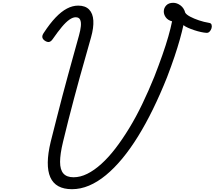

<svg xmlns="http://www.w3.org/2000/svg" viewBox="-20 -1329 1529 1368"><path d="M493 19Q376 19 338.5 -66Q301 -151 341 -318Q364 -409 384.5 -489.5Q405 -570 424.5 -644.5Q444 -719 463.5 -789.5Q483 -860 502.5 -931Q522 -1002 543 -1077Q553 -1113 556 -1142Q559 -1171 551 -1188.5Q543 -1206 519 -1206Q499 -1206 474.5 -1189Q450 -1172 421 -1137.5Q392 -1103 356 -1051Q343 -1032 329 -1030Q315 -1028 298 -1040Q283 -1051 281.5 -1064.5Q280 -1078 292 -1095Q335 -1161 376 -1204Q417 -1247 457 -1268Q497 -1289 537 -1289Q588 -1289 615 -1261Q642 -1233 645 -1182.5Q648 -1132 629 -1064Q610 -996 589.5 -924Q569 -852 548 -777Q527 -702 507 -625.5Q487 -549 467 -472Q447 -395 429 -318Q408 -231 408 -175.5Q408 -120 431.5 -93Q455 -66 504 -66Q552 -66 601.5 -90.5Q651 -115 702 -161Q753 -207 802.5 -271.5Q852 -336 900.5 -415.5Q949 -495 993.5 -587.5Q1038 -680 1079 -781Q1111 -863 1136.5 -935.5Q1162 -1008 1179.5 -1069.5Q1197 -1131 1206 -1177Q1176 -1185 1161.5 -1205Q1147 -1225 1147 -1247Q1147 -1272 1164.5 -1290.5Q1182 -1309 1214 -1309Q1241 -1309 1266 -1290.5Q1291 -1272 1300 -1238Q1309 -1224 1335.5 -1210Q1362 -1196 1397.5 -1184Q1433 -1172 1470 -1166Q1484 -1164 1487.5 -1152.5Q1491 -1141 1487 -1127.5Q1483 -1114 1473.5 -1104Q1464 -1094 1451 -1095Q1434 -1096 1411 -1101Q1388 -1106 1364 -1114Q1340 -1122 1319.5 -1131Q1299 -1140 1287 -1150Q1277 -1104 1261.5 -1048.5Q1246 -993 1223.5 -926Q1201 -859 1170 -778Q1122 -658 1070.5 -552.5Q1019 -447 964 -358Q909 -269 851.5 -199.5Q794 -130 734.5 -81Q675 -32 614.5 -6.5Q554 19 493 19Z"/></svg>

Font: Playwrite NL
Style: Regular
Weight: 400
Designer: Veronika Burian, José Scaglione
Foundry: TypeTogether
Version: Version 1.002